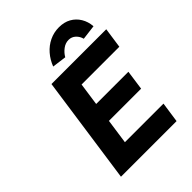

<svg xmlns="http://www.w3.org/2000/svg" viewBox="-254 -1042 1172 1172"><g transform="rotate(-45 332.0 -456.5)"><path d="M298 -421H576L558 -293H280L257 -132H590L571 0H91L191 -700H664L645 -568H319ZM366 -756 274 -768Q290 -810 318.5 -843Q347 -876 385.5 -894.5Q424 -913 468 -913Q513 -913 546 -894.5Q579 -876 599 -843Q619 -810 622 -768L526 -756Q520 -781 501 -799Q482 -817 455 -817Q428 -817 404 -799Q380 -781 366 -756Z"/></g></svg>

Font: Lexend SemBd
Style: Italic
Weight: 600
Italic angle: -8.13011°
Designer: Bonnie Shaver-Troup, Thomas Jockin
Foundry: Lexend
Version: Version 1.007